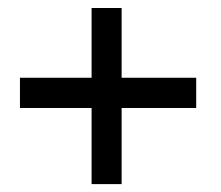

<svg xmlns="http://www.w3.org/2000/svg" viewBox="-20 -489 558 484"><path d="M210.9 -468.8H286.6V-293H474.6V-216.8H286.6V-24.9H210.9V-216.8H30.3V-293H210.9Z"/></svg>

Font: FantasqueSansM Nerd Font
Style: Regular
Weight: 400
Monospace: yes
Designer: Jany Belluz
Version: Version 1.8.0 ; ttfautohint (v1.8.2);Nerd Fonts 3.4.0